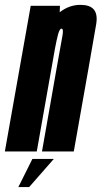

<svg xmlns="http://www.w3.org/2000/svg" viewBox="-63 -624 418 791"><path d="M-43 0 63.5 -600H184L183 -573.5Q222 -604 268.5 -604Q306.5 -604 323 -585.5Q340.5 -565 333 -523Q319 -442.5 302 -344.5L241 0H110L170.5 -344Q189.5 -450 194.5 -478Q198.5 -502.5 192.5 -505.5Q191.5 -506 190.5 -506Q182.5 -506 176 -481.5Q170.5 -461 163.5 -424L88.5 0ZM12.6 146.6 70.5 30.7H158.8L57.2 146.6Z"/></svg>

Font: Anybody UltraCondensed Regular
Style: Bold Italic
Weight: 700
Width: 1
Italic angle: -10°
Designer: Tyler Finck
Foundry: Etcetera Type Company
Version: Version 1.010; ttfautohint (v1.8.3) -l 8 -r 50 -G 200 -x 14 